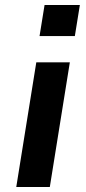

<svg xmlns="http://www.w3.org/2000/svg" viewBox="-20 -747 344 767"><path d="M138 -603 158 -727H299L279 -603ZM45 0 125 -498H259L179 0Z"/></svg>

Font: Nunito Sans 8pt
Style: Bold Italic
Weight: 700
Italic angle: -9°
Version: Version 3.101;gftools[0.9.27]